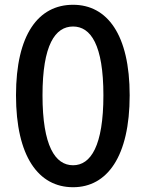

<svg xmlns="http://www.w3.org/2000/svg" viewBox="-20 -770 610 804"><path d="M286 14C429 14 523 -115 523 -371C523 -625 429 -750 286 -750C141 -750 47 -626 47 -371C47 -115 141 14 286 14ZM286 -78C211 -78 158 -159 158 -371C158 -582 211 -659 286 -659C360 -659 413 -582 413 -371C413 -159 360 -78 286 -78Z"/></svg>

Font: ChiuKong Gothic CL Medium
Style: Regular
Weight: 500
Designer: Ryoko NISHIZUKA 西塚涼子 (kana, bopomofo & ideographs); Paul D. Hunt (Latin, Greek & Cyrillic); Sandoll Communications 산돌커뮤니
Foundry: Adobe
Version: Version 1.300